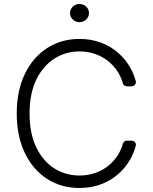

<svg xmlns="http://www.w3.org/2000/svg" viewBox="-20 -932 766 962"><path d="M215.6 -35.9Q143.8 -82.7 104.4 -165.8Q63.9 -249.6 63.9 -363.3Q63.9 -477.6 104.4 -561.1Q144.2 -644.5 215.6 -690.7Q286.9 -736.9 378.2 -736.9Q436.4 -736.9 484.7 -718.8Q533 -701 571 -668.3Q608 -636 632.8 -593Q650.6 -561.1 660.2 -525.9Q660.9 -522.4 660.9 -520.6Q660.9 -512.1 654.8 -505.9Q648.8 -499.6 639.9 -499.6H615.4Q608.7 -499.6 603 -503.9Q597.3 -508.2 595.5 -514.9Q587.7 -542.6 572.4 -568.5Q552.6 -600.9 523.8 -624.3Q494.7 -648.1 457.7 -661.2Q420.1 -674.4 378.2 -674.4Q309.7 -674.4 252.5 -638.5Q195.7 -601.9 161.9 -533Q128.2 -463.4 128.2 -363.3Q128.2 -262.8 161.9 -193.2Q196 -123.6 252.5 -88.1Q309.3 -52.6 378.2 -52.6Q421.5 -52.6 457.7 -65.7Q494.3 -78.1 523.8 -102.3Q552.6 -125.7 572.4 -158Q587.4 -183.2 595.5 -211.6Q597.3 -218.4 602.8 -222.8Q608.3 -227.3 615.4 -227.3H639.9Q648.8 -227.3 654.8 -221.1Q660.9 -214.8 660.9 -206.3Q660.9 -204.5 660.2 -201Q650.9 -166.9 632.8 -133.9Q608 -90.6 571 -58.6Q533 -25.9 484.7 -8.2Q436.4 9.9 378.2 9.9Q286.6 9.9 215.6 -35.9ZM378.2 -911.9Q391 -911.9 402 -905.9Q413 -899.9 419.4 -889.4Q425.8 -878.9 425.8 -866.5Q425.8 -854 419.4 -843.6Q413 -833.1 402 -827.1Q391 -821 378.2 -821Q365.4 -821 354.6 -827.1Q343.8 -833.1 337.4 -843.6Q331 -854 331 -866.5Q331 -878.9 337.4 -889.4Q343.8 -899.9 354.6 -905.9Q365.4 -911.9 378.2 -911.9Z"/></svg>

Font: DeltaSans Light
Style: Regular
Weight: 300
Designer: Rasmus Andersson
Foundry: rsms
Version: Version 3.012